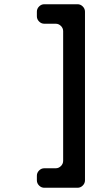

<svg xmlns="http://www.w3.org/2000/svg" viewBox="-20 -762 513 906"><path d="M346 -742Q360 -742 370.5 -731.5Q381 -721 381 -707V89Q381 103 370.5 113.5Q360 124 346 124H189Q175 124 164.5 113.5Q154 103 154 89V67Q154 53 164.5 42.5Q175 32 189 32H243Q257 32 267.5 21.5Q278 11 278 -3V-615Q278 -629 267.5 -639.5Q257 -650 243 -650H189Q175 -650 164.5 -660.5Q154 -671 154 -685V-707Q154 -721 164.5 -731.5Q175 -742 189 -742Z"/></svg>

Font: Trueno
Style: Round
Weight: 400
Designer: Julieta Ulanovsky, Jasper
Foundry: Julieta Ulanovsky, Cannot Into Space Fonts
Version: Version 3.001